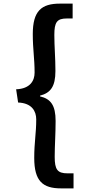

<svg xmlns="http://www.w3.org/2000/svg" viewBox="-20 -892 467 1060"><path d="M80 -326C157 -323 180 -277 180 -233C180 -156 169 -106 169 -20C169 108 216 148 317 148H386V65H353C297 65 282 44 282 -26C282 -91 287 -150 287 -224C287 -311 260 -346 201 -360V-364C259 -379 286 -414 286 -500C286 -575 280 -634 280 -699C280 -769 294 -790 349 -790H381V-872H311C209 -872 161 -832 161 -704C161 -619 171 -569 171 -491C171 -447 147 -402 69 -399Z"/></svg>

Font: GenEiGothic-pro-Regular
Style: Bold
Weight: 700
Designer: Ryoko NISHIZUKA (kana & ideographs); Paul D. Hunt (Latin, Greek & Cyrillic); Wenlong ZHANG (bopomofo); Sandoll Communica
Foundry: Adobe Systems Incorporated; o_tamon
Version: Version 1.000.140830